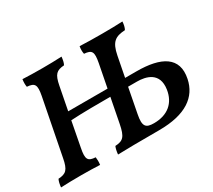

<svg xmlns="http://www.w3.org/2000/svg" viewBox="-132 -917 1283 1158"><g transform="rotate(-30 509.5 -338.0)"><path d="M741 -376H662L689 -515C706 -603 737 -622 805 -626C813 -640 817 -659 818 -679C785 -677 726 -676 674 -676C622 -676 556 -677 520 -679C516 -657 517 -640 520 -626C573 -622 583 -606 569 -533L538 -373H264L295 -533C309 -606 327 -622 381 -626C389 -641 392 -659 394 -679C354 -677 304 -676 260 -676C215 -676 158 -677 122 -679C119 -659 119 -640 122 -626C175 -622 186 -606 172 -533L96 -144C82 -70 64 -53 10 -50C3 -37 -1 -17 -3 3C35 1 90 0 137 0C185 0 232 1 269 3C272 -17 271 -37 269 -50C217 -53 205 -69 220 -144L253 -317C334 -322 450 -322 528 -322L495 -152C479 -70 461 -53 406 -50C400 -37 396 -18 394 3C466 1 521 0 682 0C869 0 962 -70 985 -182C1014 -322 912 -376 741 -376ZM845 -189C832 -103 773 -52 677 -52C621 -52 602 -69 618 -149L651 -321H713C773 -321 862 -302 845 -189Z"/></g></svg>

Font: Vollkorn Semibold
Style: Italic
Weight: 600
Italic angle: -11°
Designer: Friedrich Althausen
Foundry: Friedrich Althausen
Version: Version 4.015;PS 004.015;hotconv 1.0.88;makeotf.lib2.5.64775